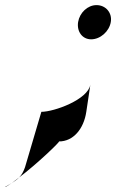

<svg xmlns="http://www.w3.org/2000/svg" viewBox="-40 -696 455 752"><path d="M-20 36C-20 38 -10 32 6 21C-3 26 -12 31 -20 36ZM6 21C16 15 26 8 35 -1C24 7 14 15 6 21ZM35 -1C104 -53 197 -142 191 -142C247 -142 288 -191 298 -258L314 -365C305 -306 172 -258 122 -258L58 -41C52 -24 45 -11 35 -1ZM266 -610C260 -573 282 -542 317 -542C353 -542 388 -573 394 -610C400 -646 374 -676 338 -676C303 -676 272 -646 266 -610Z"/></svg>

Font: Ampere
Style: SCSuCndIta
Weight: 400
Version: Version 1